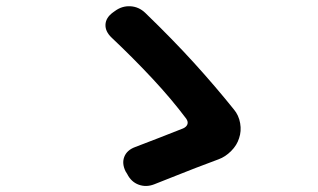

<svg xmlns="http://www.w3.org/2000/svg" viewBox="-20 -662 1040 628"><path d="M762 -210Q755 -187 736 -168Q717 -149 695 -141Q652 -125 619.5 -112.5Q587 -100 556 -87.5Q525 -75 484 -59Q458 -49 433.5 -58Q409 -67 396 -93L391 -101Q378 -127 386.5 -149Q395 -171 422 -181Q467 -198 500 -211Q533 -224 579 -242Q590 -247 593 -255.5Q596 -264 589 -274Q541 -338 478.5 -405Q416 -472 345 -539Q324 -559 325 -581.5Q326 -604 349 -621L356 -626Q379 -643 406.5 -641.5Q434 -640 455 -620Q545 -533 614.5 -456.5Q684 -380 745 -304Q761 -285 765.5 -259Q770 -233 762 -210Z"/></svg>

Font: Chiron GoRound TC
Style: Bold
Weight: 700
Designer: Ryoko NISHIZUKA 西塚涼子 (kana, bopomofo & ideographs); Paul D. Hunt (Latin, Greek & Cyrillic); Sandoll Communications 산돌커뮤니
Foundry: Adobe
Version: Version 1.000;hotconv 1.1.1;makeotfexe 2.6.0